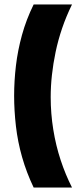

<svg xmlns="http://www.w3.org/2000/svg" viewBox="-20 -730 348 856"><path d="M301 -710Q275 -657 257 -604Q239 -551 228 -498.5Q217 -446 211.5 -395.5Q206 -345 206 -297Q206 -224 217.5 -152.5Q229 -81 250.5 -16Q272 49 301 106H130Q98 39 78.5 -29.5Q59 -98 51 -167.5Q43 -237 43 -303Q43 -369 51 -437Q59 -505 78 -574Q97 -643 130 -710Z"/></svg>

Font: Bricolage Grotesque 24pt SemiCondensed ExtraBold
Style: Regular
Weight: 800
Width: 4
Designer: Mathieu Triay
Foundry: Atelier Triay
Version: Version 1.001;gftools[0.9.33.dev8+g029e19f]